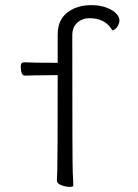

<svg xmlns="http://www.w3.org/2000/svg" viewBox="-20 -723 540 749"><path d="M251 6Q237 6 219.5 -0.5Q202 -7 202 -18Q202 -29 203.5 -60Q205 -91 205 -430Q89 -429 79 -428H77Q61 -428 61 -465Q61 -480 74 -480Q104 -478 205 -478V-589Q205 -662 271 -691Q301 -703 335 -703Q370 -703 395 -693.5Q420 -684 433 -670.5Q446 -657 446 -644Q446 -631 437 -618Q428 -605 418 -605Q418 -607 414 -611Q387 -652 329 -652Q301 -652 281.5 -634.5Q262 -617 262 -585Q262 -74 264 -45Q266 -16 266 1Q266 6 251 6Z"/></svg>

Font: LXGW WenKai Mono TC Light
Style: Regular
Weight: 300
Designer: LXGW / Fontworks Inc.
Foundry: LXGW / Fontworks Inc.
Version: Version 1.330